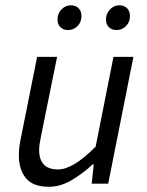

<svg xmlns="http://www.w3.org/2000/svg" viewBox="-20 -704 562 736"><path d="M167.6 12Q106.6 12 79.5 -20.8Q52.3 -53.6 52.3 -108.9Q52.3 -126.3 54.3 -141.2Q56.3 -156.2 60.3 -176L122.3 -486H198.8L138 -186.1Q134.6 -167.2 132.3 -154.6Q130 -142 130 -129.5Q130 -92.7 147.7 -73.6Q165.3 -54.5 202.9 -54.5Q230.9 -54.5 266.4 -75.7Q301.9 -96.9 346.7 -142.1L415 -486H491.4L394.8 0H331.6L339.3 -73.9H335.3Q297 -38.5 254.3 -13.3Q211.6 12 167.6 12ZM241.2 -588.8Q223.3 -588.8 211.9 -599.4Q200.4 -610.1 200.4 -629.5Q200.4 -652 215.6 -667.8Q230.8 -683.7 251.6 -683.7Q269.5 -683.7 280.9 -672.8Q292.3 -661.9 292.3 -641.7Q292.3 -619.7 277.2 -604.2Q262 -588.8 241.2 -588.8ZM427 -588.8Q409.2 -588.8 397.7 -599.4Q386.3 -610.1 386.3 -629.5Q386.3 -652 401.5 -667.8Q416.6 -683.7 437.5 -683.7Q455.3 -683.7 466.8 -672.8Q478.2 -661.9 478.2 -641.7Q478.2 -619.7 463 -604.2Q447.9 -588.8 427 -588.8Z"/></svg>

Font: Source Sans 3 VF
Style: Italic
Weight: 200
Italic angle: -11°
Designer: Paul D. Hunt
Foundry: Adobe Systems Incorporated
Version: Version 3.042;hotconv 1.0.118;makeotfexe 2.5.65603